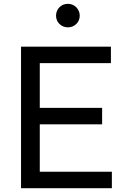

<svg xmlns="http://www.w3.org/2000/svg" viewBox="-20 -984 670 1004"><path d="M335 -841C370 -841 397 -868 397 -902C397 -936 370 -964 335 -964C299 -964 273 -936 273 -902C273 -869 299 -841 335 -841ZM565 0V-86H188V-334H514V-420H188V-654H560V-740H90V0Z"/></svg>

Font: Be Vietnam Pro
Style: Regular
Weight: 400
Designer: Lam Bao, Tony Le, Vietanh Nguyen
Foundry: Yellow Type Foundry
Version: Version 1.002